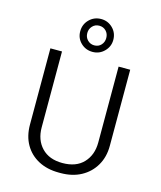

<svg xmlns="http://www.w3.org/2000/svg" viewBox="-135 -1027 949 1134"><g transform="rotate(15 340.0 -460.5)"><path d="M334 10Q262 10 208.5 -18.5Q155 -47 125.5 -98.5Q96 -150 96 -220V-686H167V-222Q167 -145 212.5 -97.5Q258 -50 339 -50Q423 -50 468 -98Q513 -146 513 -222V-686H584V-220Q584 -152 553.5 -100Q523 -48 469.5 -19Q416 10 344 10ZM341 -730Q299 -730 269.5 -758.5Q240 -787 240 -829Q240 -872 269.5 -901.5Q299 -931 342 -931Q383 -931 412.5 -902Q442 -873 442 -830Q442 -789 412.5 -759.5Q383 -730 341 -730ZM341 -770Q367 -770 383 -787.5Q399 -805 399 -830Q399 -856 382.5 -873Q366 -890 341 -890Q316 -890 299.5 -872.5Q283 -855 283 -830Q283 -804 300 -787Q317 -770 341 -770Z"/></g></svg>

Font: Chivo ExtraLight
Style: Regular
Weight: 250
Designer: Hector Gatti
Foundry: Omnibus-Type
Version: Version 2.002